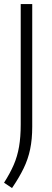

<svg xmlns="http://www.w3.org/2000/svg" viewBox="-26 -760 256 950"><path d="M33.5 170.5 -6 144Q23.5 98 41.8 56Q60 14 68.2 -33.8Q76.5 -81.5 76.5 -144.5V-740H133.5V-132.5Q133.5 -71 123.2 -21.8Q113 27.5 90.8 73.2Q68.5 119 33.5 170.5Z"/></svg>

Font: Encode Sans Cnd Lt
Style: Regular
Weight: 300
Width: 3
Designer: Multiple Designers
Foundry: Impallari Type
Version: Version 3.002; ttfautohint (v1.8.3) -l 8 -r 50 -G 200 -x 14 